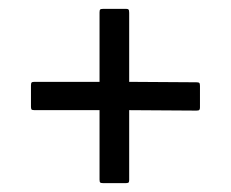

<svg xmlns="http://www.w3.org/2000/svg" viewBox="-20 -523 522 434"><path d="M214 -109Q208 -109 206.5 -110.5Q205 -112 205 -117V-274H58Q52 -274 51 -276Q50 -278 50 -282V-330Q50 -335 51.5 -336.5Q53 -338 58 -338H205V-495Q205 -500 206.5 -501.5Q208 -503 214 -503H265Q269 -503 270.5 -501.5Q272 -500 272 -494V-338L424 -337Q429 -337 430.5 -335.5Q432 -334 432 -329V-280Q432 -276 430.5 -274.5Q429 -273 424 -273L272 -274V-116Q272 -111 270 -110Q268 -109 263 -109Z"/></svg>

Font: Glory Thin Medium
Style: Regular
Weight: 500
Version: Version 1.011